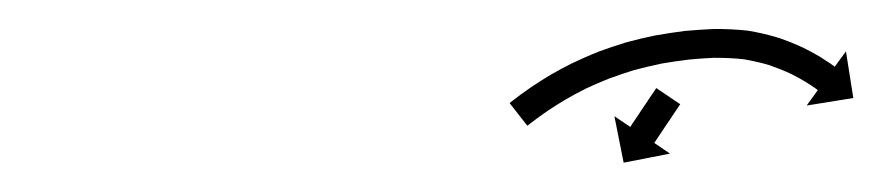

<svg xmlns="http://www.w3.org/2000/svg" viewBox="-20 -613 611 133"><path d="M451 -540.5C451.1 -540.6 451.2 -540.7 451.2 -540.8L434.6 -552C434.6 -551.9 434.5 -551.8 434.4 -551.7C434.2 -551.4 434 -551.1 433.8 -550.8C433.6 -550.4 433.3 -550 433 -549.5C432.6 -548.9 432.2 -548.4 431.8 -547.8C431.3 -547.1 430.9 -546.4 430.4 -545.8C429.9 -545 429.4 -544.3 428.9 -543.5C428.4 -542.7 427.8 -541.9 427.3 -541.1C426.7 -540.2 426.2 -539.4 425.6 -538.6C425 -537.7 424.5 -536.9 423.9 -536.1C423.4 -535.3 422.8 -534.4 422.3 -533.6C421.8 -532.9 421.3 -532.1 420.8 -531.4C420.3 -530.7 419.9 -530 419.4 -529.3C419 -528.8 418.6 -528.2 418.2 -527.6C418 -527.2 417.7 -526.7 417.4 -526.3C417.2 -526 417 -525.7 416.8 -525.4C416.7 -525.3 416.7 -525.2 416.6 -525.1L405.6 -532.5L412 -500.3L444.1 -506.6L433.2 -514C433.3 -514.1 433.3 -514.2 433.4 -514.3C433.6 -514.6 433.8 -514.9 434 -515.1C434.3 -515.6 434.6 -516 434.9 -516.5C435.2 -517 435.6 -517.6 436 -518.2C436.5 -518.9 436.9 -519.5 437.4 -520.2C437.9 -521 438.4 -521.7 438.9 -522.5C439.4 -523.3 440 -524.1 440.5 -524.9C441.1 -525.7 441.6 -526.6 442.2 -527.4C442.8 -528.2 443.3 -529.1 443.9 -529.9C444.4 -530.7 445 -531.5 445.5 -532.3C446 -533.1 446.5 -533.9 447 -534.6C447.5 -535.3 448 -536 448.4 -536.6C448.8 -537.2 449.2 -537.8 449.6 -538.4C449.9 -538.8 450.2 -539.2 450.4 -539.7C450.6 -540 450.8 -540.3 451 -540.5ZM334.8 -543.1C334.2 -542.6 333.6 -542.1 333 -541.6L345.3 -525.9C346 -526.4 346.6 -526.8 347.2 -527.3C347.2 -527.3 347.1 -527.3 347.1 -527.3C347.1 -527.3 347.1 -527.3 347.1 -527.3C348.8 -528.6 350.6 -529.9 352.3 -531.2C352.3 -531.2 352.3 -531.2 352.2 -531.2C352.2 -531.1 352.2 -531.1 352.2 -531.1C354.9 -533.1 357.7 -535.1 360.5 -537C360.5 -537 360.5 -537 360.5 -537C360.4 -536.9 360.4 -536.9 360.4 -536.9C364.1 -539.4 367.9 -541.7 371.7 -544C371.7 -544 371.7 -544 371.6 -544C371.6 -544 371.5 -543.9 371.5 -543.9C376.1 -546.6 380.8 -549.1 385.6 -551.5C385.6 -551.5 385.5 -551.4 385.4 -551.4C385.4 -551.4 385.3 -551.4 385.3 -551.4C390.7 -553.9 396.2 -556.3 401.7 -558.5C401.7 -558.5 401.6 -558.5 401.5 -558.5C401.5 -558.4 401.4 -558.4 401.4 -558.4C407.3 -560.6 413.4 -562.6 419.4 -564.5C419.4 -564.5 419.4 -564.4 419.3 -564.4C419.2 -564.4 419.1 -564.4 419.1 -564.4C425.4 -566.1 431.8 -567.6 438.1 -568.9C438.1 -568.9 438.1 -568.9 438 -568.9C437.9 -568.9 437.8 -568.9 437.8 -568.9C444.2 -570 450.6 -570.9 457 -571.7C457 -571.7 456.9 -571.7 456.8 -571.7C456.8 -571.7 456.7 -571.7 456.7 -571.7C462.8 -572.3 469 -572.7 475.2 -573C475.2 -573 475.1 -573 475 -572.9C474.9 -572.9 474.8 -572.9 474.8 -572.9C481.8 -573 488.7 -572.7 495.6 -571.9C495.6 -571.9 495.4 -571.9 495.3 -572C495.1 -572 495 -572 495 -572C501.3 -570.9 507.5 -569.5 513.6 -567.7C513.6 -567.7 513.5 -567.7 513.4 -567.7C513.3 -567.8 513.1 -567.8 513.1 -567.8C518.2 -566 523.1 -564.1 528 -561.8C528 -561.8 527.9 -561.9 527.8 -561.9C527.7 -562 527.6 -562 527.6 -562C531.2 -560.2 534.7 -558.3 538.2 -556.2C538.2 -556.2 538.2 -556.2 538.1 -556.3C538 -556.3 538 -556.3 538 -556.3C540.1 -555 542.3 -553.6 544.4 -552.1C544.4 -552.1 544.4 -552.1 544.3 -552.1C544.3 -552.2 544.3 -552.2 544.3 -552.2C545 -551.7 545.8 -551.1 546.5 -550.6L538.8 -539.9L571.1 -545.1L566 -577.4L558.2 -566.8C557.5 -567.3 556.7 -567.9 555.9 -568.5C555.9 -568.5 555.9 -568.5 555.8 -568.5C555.8 -568.5 555.8 -568.6 555.8 -568.6C553.4 -570.2 551.1 -571.7 548.7 -573.2C548.7 -573.2 548.6 -573.3 548.6 -573.3C548.5 -573.3 548.5 -573.4 548.5 -573.4C544.6 -575.7 540.7 -577.8 536.7 -579.8C536.7 -579.8 536.6 -579.9 536.5 -579.9C536.4 -580 536.3 -580 536.3 -580C530.9 -582.5 525.4 -584.7 519.8 -586.7C519.8 -586.7 519.7 -586.7 519.6 -586.7C519.4 -586.8 519.3 -586.8 519.3 -586.8C512.5 -588.9 505.5 -590.5 498.4 -591.7C498.4 -591.7 498.3 -591.7 498.1 -591.7C498 -591.8 497.8 -591.8 497.8 -591.8C490.1 -592.6 482.3 -593 474.6 -592.9C474.6 -592.9 474.5 -592.9 474.4 -592.9C474.4 -592.9 474.3 -592.9 474.3 -592.9C467.8 -592.6 461.3 -592.2 454.8 -591.6C454.8 -591.6 454.8 -591.6 454.7 -591.6C454.6 -591.6 454.6 -591.6 454.6 -591.6C447.8 -590.7 441.1 -589.7 434.3 -588.5C434.3 -588.5 434.3 -588.5 434.2 -588.5C434.1 -588.5 434.1 -588.5 434.1 -588.5C427.3 -587.1 420.6 -585.5 413.9 -583.7C413.9 -583.7 413.8 -583.7 413.8 -583.6C413.7 -583.6 413.6 -583.6 413.6 -583.6C407.2 -581.6 400.8 -579.5 394.5 -577.2C394.5 -577.2 394.4 -577.1 394.3 -577.1C394.2 -577.1 394.2 -577 394.2 -577C388.3 -574.7 382.5 -572.1 376.8 -569.4C376.8 -569.4 376.7 -569.4 376.7 -569.4C376.6 -569.3 376.5 -569.3 376.5 -569.3C371.5 -566.8 366.5 -564.1 361.6 -561.3C361.6 -561.3 361.5 -561.3 361.5 -561.2C361.4 -561.2 361.4 -561.2 361.4 -561.2C357.3 -558.7 353.3 -556.2 349.4 -553.6C349.4 -553.6 349.3 -553.6 349.3 -553.6C349.3 -553.5 349.2 -553.5 349.2 -553.5C346.3 -551.5 343.3 -549.4 340.4 -547.3C340.4 -547.3 340.4 -547.3 340.4 -547.3C340.3 -547.2 340.3 -547.2 340.3 -547.2C338.5 -545.9 336.7 -544.5 334.9 -543.1C334.9 -543.1 334.9 -543.1 334.9 -543.1C334.8 -543.1 334.8 -543.1 334.8 -543.1Z"/></svg>

Font: FRB American Cursive Just Arrows Ultra
Style: Bold Italic
Weight: 1000
Italic angle: -25°
Version: Version 2.0;Modular Font Editor K font №1